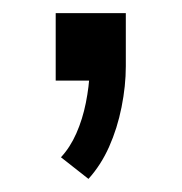

<svg xmlns="http://www.w3.org/2000/svg" viewBox="-20 -123 277 293"><path d="M115 150 73 117Q87 102 96.5 80.5Q106 59 111 34Q116 9 117 -15L133 0H65V-103H172V-22Q172 8 165.5 40.5Q159 73 146.5 101Q134 129 115 150Z"/></svg>

Font: Nunito Sans 7pt Condensed
Style: Regular
Weight: 400
Width: 3
Designer: Vernon Adams
Foundry: Vernon Adams
Version: Version 3.101;gftools[0.9.27]